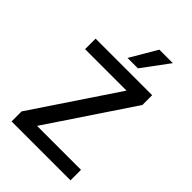

<svg xmlns="http://www.w3.org/2000/svg" viewBox="-256 -992 1097 1097"><g transform="rotate(45 292.0 -443.5)"><path d="M350 -725H266L361 -887H470ZM530 0H54V-81L394 -589H59V-674H516V-595L175 -85H530Z"/></g></svg>

Font: Hind Kochi Medium
Style: Regular
Weight: 500
Designer: Dhruvi Tolia
Foundry: Indian Type Foundry
Version: Version 0.702;PS 1.0;hotconv 1.0.81;makeotf.lib2.5.63406